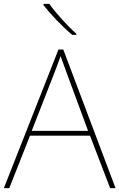

<svg xmlns="http://www.w3.org/2000/svg" viewBox="-20 -972 617 992"><path d="M235 -952H205V-945C240 -900 300 -836 353 -792H374V-798C329 -838 264 -909 235 -952ZM549 0H577L307 -716H282L0 0H28L135 -271H445ZM325 -594 435 -296H144L260 -593C270 -620 283 -652 293 -682C306 -645 317 -617 325 -594Z"/></svg>

Font: Noto Sans Canadian Aboriginal Thin
Style: Regular
Weight: 100
Designer: Monotype Design Team, Typotheque's Kevin King
Foundry: Monotype Imaging Inc.
Version: Version 2.004